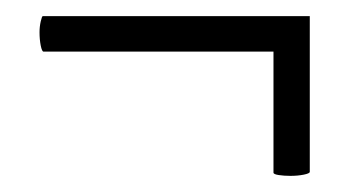

<svg xmlns="http://www.w3.org/2000/svg" viewBox="-20 -325 435 238"><path d="M340 -107Q332 -107 325.5 -108Q319 -109 319 -111V-305H364V-112Q364 -110 356.5 -108.5Q349 -107 340 -107ZM29 -285Q29 -292 30.5 -298.5Q32 -305 33 -305H364V-261H34Q32 -261 30.5 -268.5Q29 -276 29 -285Z"/></svg>

Font: Cormorant Unicase SemiBold
Style: Regular
Weight: 600
Designer: Christian Thalmann (Catharsis Fonts)
Foundry: Catharsis Fonts
Version: Version 4.000